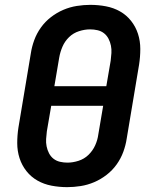

<svg xmlns="http://www.w3.org/2000/svg" viewBox="-20 -763 640 791"><path d="M257 8Q224 8 192.5 2Q161 -4 134.5 -19Q108 -34 89 -58Q70 -82 60.5 -111.5Q51 -141 51 -173.5Q51 -206 56 -238L107 -543Q111 -570 121 -597.5Q131 -625 148.5 -649.5Q166 -674 190 -692.5Q214 -711 241 -722.5Q268 -734 296.5 -738.5Q325 -743 352 -743Q385 -743 416.5 -737Q448 -731 474.5 -716Q501 -701 520 -677Q539 -653 548.5 -623.5Q558 -594 558 -561.5Q558 -529 553 -497L502 -192Q498 -165 488 -137.5Q478 -110 460.5 -85.5Q443 -61 419 -42.5Q395 -24 368 -12.5Q341 -1 312.5 3.5Q284 8 257 8ZM418 -408 436 -513Q438 -529 439 -544.5Q440 -560 437 -575Q434 -590 427 -603.5Q420 -617 408.5 -626Q397 -635 382 -638.5Q367 -642 351 -642Q329 -642 305.5 -634.5Q282 -627 264.5 -610Q247 -593 237.5 -571Q228 -549 224 -526L204 -408ZM258 -93Q280 -93 303.5 -100.5Q327 -108 344.5 -125Q362 -142 372 -164Q382 -186 385 -209L405 -327H191L173 -222Q171 -206 170 -190.5Q169 -175 172 -160Q175 -145 182 -131.5Q189 -118 200.5 -109Q212 -100 227 -96.5Q242 -93 258 -93Z"/></svg>

Font: Iosevka SS04 Extended
Style: Bold Italic
Weight: 700
Width: 7
Italic angle: -9°
Monospace: yes
Designer: Belleve Invis
Foundry: Belleve Invis
Version: Version 19.0.0; ttfautohint (v1.8.4)